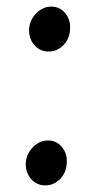

<svg xmlns="http://www.w3.org/2000/svg" viewBox="-20 -545 290 581"><path d="M125 -120Q151 -120 167.5 -100Q184 -80 182 -52Q181 -23 162 -3.5Q143 16 117 16Q91 16 74 -3.5Q57 -23 58 -52Q60 -80 80 -100Q100 -120 125 -120ZM135 -525Q161 -525 177.5 -505Q194 -485 192 -457Q191 -428 172 -408.5Q153 -389 127 -389Q101 -389 84 -408.5Q67 -428 68 -457Q70 -485 90 -505Q110 -525 135 -525Z"/></svg>

Font: Lora Medium
Style: Italic
Weight: 500
Italic angle: -3°
Designer: Olga Karpushina, Alexei Vanyashin (Cyrillic)
Foundry: Cyreal
Version: Version 3.004